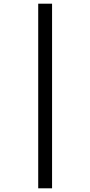

<svg xmlns="http://www.w3.org/2000/svg" viewBox="-20 -782 489 1040"><path d="M187 -762H262V238H187Z"/></svg>

Font: Noto Sans Lao Condensed
Style: Regular
Weight: 400
Width: 3
Designer: Monotype Design Team
Foundry: Monotype Imaging Inc.
Version: Version 2.003; ttfautohint (v1.8.4.7-5d5b)